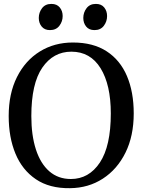

<svg xmlns="http://www.w3.org/2000/svg" viewBox="-20 -974 745 1005"><path d="M346.5 11Q239 12.5 167.8 -35.8Q96.5 -84 61 -169.5Q25.5 -255 25.5 -366.5Q25.5 -484.5 69 -571Q112.5 -657.5 188.5 -704.5Q264.5 -751.5 361.5 -751.5Q467.5 -751.5 538.2 -705.5Q609 -659.5 644.5 -576Q680 -492.5 680 -380.5Q680 -262.5 636.8 -175Q593.5 -87.5 518.2 -38.8Q443 10 346.5 11ZM353.5 -703.5Q259 -703.5 201.5 -620Q144 -536.5 144 -366.5Q144 -265.5 168 -191.5Q192 -117.5 238.2 -77.2Q284.5 -37 351 -37Q445.5 -37 502.8 -123.2Q560 -209.5 560 -380Q560 -530 506.5 -616.8Q453 -703.5 353.5 -703.5ZM241 -816.5Q213.5 -816.5 198.2 -835Q183 -853.5 183 -880Q183 -908.5 200 -931Q217 -953.5 248.5 -953.5H249.5Q277.5 -953.5 292.8 -935Q308 -916.5 308 -890Q308 -861.5 290.8 -839Q273.5 -816.5 242 -816.5ZM474 -816.5Q446 -816.5 431 -835Q416 -853.5 416 -880Q416 -908.5 433 -931Q450 -953.5 481.5 -953.5H482.5Q510.5 -953.5 525.5 -935Q540.5 -916.5 540.5 -890Q540.5 -861.5 523.5 -839Q506.5 -816.5 475 -816.5Z"/></svg>

Font: Merriweather Text
Style: Regular
Weight: 400
Designer: Eben Sorkin
Foundry: Eben Sorkin
Version: Version 2.100; ttfautohint (v1.7.19-72a1) -l 8 -r 50 -G 200 